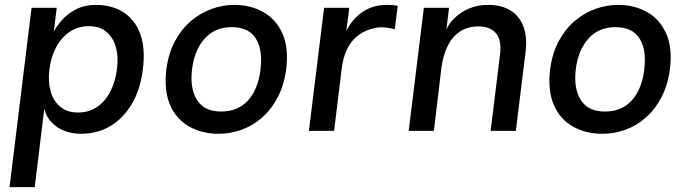

<svg xmlns="http://www.w3.org/2000/svg" viewBox="-20 -535 2808 785"><path d="M161 -90 122 230H19L109 -503H212L200 -406Q215 -434 238.5 -458.5Q262 -483 295 -499Q328 -515 371 -515Q439 -515 486 -484Q533 -453 554 -394.5Q575 -336 564 -251Q554 -169 519 -110Q484 -51 431 -19.5Q378 12 311 12Q275 12 243.5 0Q212 -12 190.5 -35Q169 -58 161 -90ZM298 -75Q344 -75 377.5 -98Q411 -121 431.5 -161.5Q452 -202 458 -252Q465 -302 454 -341.5Q443 -381 415.5 -404.5Q388 -428 343 -428Q299 -428 265 -405Q231 -382 209.5 -342Q188 -302 182 -251Q176 -201 187 -161.5Q198 -122 226.5 -98.5Q255 -75 298 -75Z M873 12Q807 12 754.5 -17Q702 -46 676 -104.5Q650 -163 660 -251Q669 -318 695.5 -367Q722 -416 760.5 -449Q799 -482 845 -498.5Q891 -515 938 -515Q1004 -515 1056 -486Q1108 -457 1134.5 -398.5Q1161 -340 1150 -251Q1141 -186 1115 -136.5Q1089 -87 1050.5 -53.5Q1012 -20 966.5 -4Q921 12 873 12ZM884 -79Q954 -79 995 -125.5Q1036 -172 1045 -251Q1055 -331 1026 -377.5Q997 -424 927 -424Q859 -424 817 -377.5Q775 -331 765 -251Q756 -172 786 -125.5Q816 -79 884 -79Z M1243 0 1305 -503H1408L1396 -409Q1406 -429 1420.5 -447.5Q1435 -466 1455.5 -481.5Q1476 -497 1502.5 -506Q1529 -515 1564 -515Q1572 -515 1586 -514Q1600 -513 1606 -511L1594 -415Q1580 -420 1557 -422.5Q1534 -425 1515 -421Q1475 -413 1446 -391.5Q1417 -370 1400 -336Q1383 -302 1377 -254L1346 0Z M1651 0 1713 -503H1816L1805 -414Q1811 -429 1825 -446.5Q1839 -464 1860.5 -479.5Q1882 -495 1911 -505Q1940 -515 1976 -515Q2031 -515 2067.5 -492Q2104 -469 2120 -426.5Q2136 -384 2129 -324L2089 0H1986L2024 -309Q2032 -371 2008 -399Q1984 -427 1936 -427Q1892 -427 1860.5 -406Q1829 -385 1810.5 -347.5Q1792 -310 1785 -260L1754 0Z M2442 12Q2376 12 2323.5 -17Q2271 -46 2245 -104.5Q2219 -163 2229 -251Q2238 -318 2264.5 -367Q2291 -416 2329.5 -449Q2368 -482 2414 -498.5Q2460 -515 2507 -515Q2573 -515 2625 -486Q2677 -457 2703.5 -398.5Q2730 -340 2719 -251Q2710 -186 2684 -136.5Q2658 -87 2619.5 -53.5Q2581 -20 2535.5 -4Q2490 12 2442 12ZM2453 -79Q2523 -79 2564 -125.5Q2605 -172 2614 -251Q2624 -331 2595 -377.5Q2566 -424 2496 -424Q2428 -424 2386 -377.5Q2344 -331 2334 -251Q2325 -172 2355 -125.5Q2385 -79 2453 -79Z"/></svg>

Font: Inclusive Sans Medium
Style: Italic
Weight: 500
Italic angle: -7°
Designer: Olivia King
Foundry: Olivia King
Version: Version 2.004